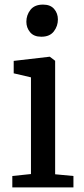

<svg xmlns="http://www.w3.org/2000/svg" viewBox="-20 -814 364 834"><path d="M33.5 0V-49.5L114.5 -58V-478L39.5 -495.5V-549.5L194.5 -567.5H196.5L219.5 -550V-57L299 -49.5V0ZM159 -654.5Q127 -654.5 110.8 -674Q94.5 -693.5 94.5 -719.5Q94.5 -748.5 112.2 -771.2Q130 -794 166.5 -794H167.5Q199 -794 215.2 -775Q231.5 -756 231.5 -729.5Q231.5 -700.5 213.8 -677.5Q196 -654.5 160 -654.5Z"/></svg>

Font: Merriweather Light 18pt
Style: Regular
Weight: 400
Version: Version 2.100